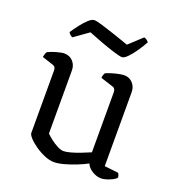

<svg xmlns="http://www.w3.org/2000/svg" viewBox="-129 -806 842 915"><g transform="rotate(20 292.5 -349.0)"><path d="M246 4Q223 4 197 -7Q171 -18 148 -34Q125 -50 111 -65.5Q97 -81 97 -90V-407Q97 -416 93.5 -422Q90 -428 80 -431L25 -449Q27 -460 29.5 -467Q32 -474 35 -477Q50 -485 76 -492.5Q102 -500 116 -500Q143 -500 160 -481.5Q177 -463 177 -436V-116Q187 -106 203.5 -93Q220 -80 238.5 -70.5Q257 -61 271 -61Q284 -61 307.5 -67.5Q331 -74 356 -84Q381 -94 400 -102V-407Q400 -416 396 -422.5Q392 -429 383 -431L321 -451Q322 -461 324.5 -467.5Q327 -474 329 -477Q340 -482 357.5 -487.5Q375 -493 392.5 -496.5Q410 -500 420 -500Q446 -500 463 -481.5Q480 -463 480 -436V-61L551 -53Q553 -50 555.5 -44Q558 -38 558 -31Q552 -23 538 -16Q524 -9 509 -4.5Q494 0 484 0Q459 0 436.5 -14.5Q414 -29 407 -48Q385 -36 355 -24Q325 -12 295.5 -4Q266 4 246 4ZM379 -577Q368 -577 337 -586.5Q306 -596 268 -610Q230 -624 198 -637L125 -585Q120 -587 114 -591.5Q108 -596 104 -604Q117 -624 134 -646Q151 -668 167.5 -683Q184 -698 196 -698Q208 -698 239 -688.5Q270 -679 309 -666Q348 -653 381 -641L447 -702Q456 -700 462 -695Q468 -690 471 -686Q459 -663 441.5 -637.5Q424 -612 407 -594.5Q390 -577 379 -577Z"/></g></svg>

Font: Texturina 12pt Light
Style: Regular
Weight: 300
Designer: Guillermo Torres Carreño
Foundry: Omnibus-Type
Version: Version 1.002